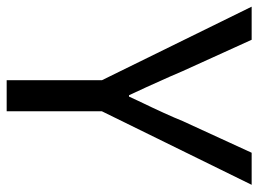

<svg xmlns="http://www.w3.org/2000/svg" viewBox="-118 -638 756 561"><g transform="rotate(90 259.5 -358.0)"><path d="M213.9 0V-278.3L-1 -715.8H95.7L187.5 -513.7Q193.4 -501 203.1 -477.5Q238.3 -398.4 257.8 -357.4H261.7Q265.6 -366.2 274.4 -384.8Q315.4 -469.7 333 -513.7L425.8 -715.8H519.5L304.7 -278.3V0Z"/></g></svg>

Font: Bpmf GenYo Gothic R
Style: R
Weight: 400
Foundry: But Ko
Version: Version 1.320